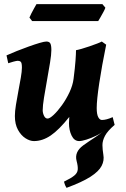

<svg xmlns="http://www.w3.org/2000/svg" viewBox="-20 -656 603 920"><path d="M310.5 -65.4Q310.5 -79.1 312 -95.7Q262.7 -33.7 223.1 -6.8Q183.6 20 142.6 20Q123.5 20 102.3 6.6Q81.1 -6.8 66.2 -33.7Q51.3 -60.5 51.3 -100.1Q51.3 -122.1 56.4 -153.8Q61.5 -185.5 68.1 -220Q74.7 -254.4 79.8 -284.2Q85 -314 85 -332Q85 -354.5 79.6 -359.6Q74.2 -364.7 65.4 -364.7Q59.1 -364.7 43.5 -360.4Q27.8 -356 19.5 -353L11.2 -390.6Q31.7 -399.9 60.3 -411.4Q88.9 -422.9 117.7 -433.1Q146.5 -443.4 169.4 -450.2Q192.4 -457 202.1 -457Q216.3 -457 221.2 -447.8Q226.1 -438.5 226.1 -416Q226.1 -394.5 219.7 -355.5Q213.4 -316.4 205.3 -272Q197.3 -227.5 190.9 -188.5Q184.6 -149.4 184.6 -127.9Q184.6 -114.3 190.9 -101.1Q197.3 -87.9 208 -87.9Q218.3 -87.9 237.3 -105.7Q256.3 -123.5 276.9 -152.1Q297.4 -180.7 313 -213.9Q328.6 -247.1 332.5 -278.3Q339.4 -332 341.8 -365.7Q344.2 -399.4 344.2 -415.5Q353.5 -417 371.3 -422.1Q389.2 -427.2 409.2 -434.1Q429.2 -440.9 445.6 -447.3Q461.9 -453.6 467.8 -457L488.8 -441.9Q467.8 -338.9 455.6 -257.8Q443.4 -176.8 443.4 -138.2Q443.4 -108.4 450.7 -94.7Q458 -81.1 468.3 -81.1Q489.3 -81.1 520 -94.7L529.3 -57.6Q519.5 -50.8 504.4 -42Q489.3 -33.2 481 -29.3L480.5 -31.2Q465.3 -17.6 441.2 -5.9Q417 5.9 394.3 12.9Q371.6 20 359.4 20Q335.9 20 323.2 -6.1Q310.5 -32.2 310.5 -65.4ZM484.9 -619.1Q482.9 -612.3 475.8 -599.1Q468.8 -585.9 461.4 -573.2Q454.1 -560.5 450.7 -555.2H133.8L121.1 -571.8Q123.5 -578.6 130.1 -591.3Q136.7 -604 143.8 -616.9Q150.9 -629.9 154.8 -636.2H470.7ZM286.6 214.4Q320.8 197.8 335.9 185.3Q351.1 172.9 352.5 157Q354 141.1 347.2 115.7Q335.4 72.3 378.9 40.5Q404.8 22 437 1Q469.2 -20 521 -64.5L529.3 -57.6Q495.6 -28.8 483.2 -5.4Q470.7 18.1 470.9 39.6Q471.2 61 475.1 84.5Q480.5 112.8 466.8 139.2Q453.1 165.5 413.1 191.2Q373 216.8 298.8 244.1Q295.9 240.2 293 233.6Q290 227.1 286.6 214.4Z"/></svg>

Font: Gentium Book Plus
Style: Bold Italic
Weight: 700
Italic angle: -8°
Designer: Victor Gaultney, Annie Olsen, Iska Routamaa, Becca Hirsbrunner
Foundry: SIL International
Version: Version 6.101